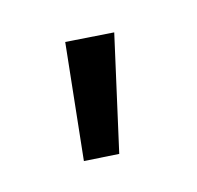

<svg xmlns="http://www.w3.org/2000/svg" viewBox="-54 -768 332 323"><g transform="rotate(-20 111.5 -607.0)"><path d="M51 -512 90 -711 173 -698 111 -503Z"/></g></svg>

Font: Ysabeau Medium
Style: Regular
Weight: 500
Designer: Christian Thalmann (Catharsis Fonts)
Version: Version 0.003